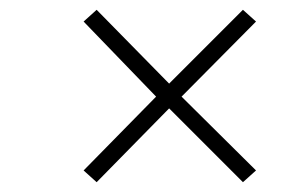

<svg xmlns="http://www.w3.org/2000/svg" viewBox="-20 -392 609 392"><path d="M325.3 -170.7 177.3 -20 150.7 -44 298.7 -194.7 150.7 -348 177.3 -372 325.3 -221.3 476 -372 502.7 -348 350.7 -194.7 502.7 -44 476 -20Z"/></svg>

Font: Peddana
Style: Regular
Weight: 400
Designer: Appaji Ambarisha Darbha
Foundry: Appaji Ambarisha Darbha
Version: Version 1.0.4; ttfautohint (v1.2.25-373a) -l 7 -r 28 -G 50 -